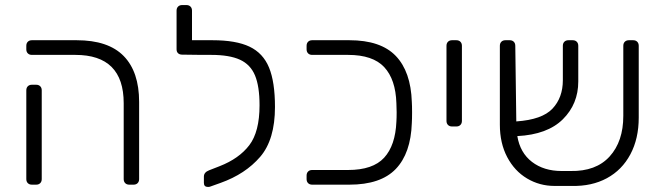

<svg xmlns="http://www.w3.org/2000/svg" viewBox="-20 -730 2613 759"><path d="M469 -22V-322Q469 -513 278 -513H106Q96 -513 90 -519Q84 -525 84 -535V-549Q84 -559 90 -565Q96 -571 106 -571H283Q408 -571 469 -508.5Q530 -446 530 -327V-22Q530 -12 524 -6Q518 0 508 0H491Q481 0 475 -6Q469 -12 469 -22ZM84 -22V-373Q84 -383 90 -389Q96 -395 106 -395H123Q133 -395 139 -389Q145 -383 145 -373V-22Q145 -12 139 -6Q133 0 123 0H106Q96 0 90 -6Q84 -12 84 -22Z M1067 -307Q1067 -178 1008.5 -110Q950 -42 852 -7L810 8Q807 9 802 9Q786 9 786 -7V-32Q786 -49 807 -57L848 -73Q925 -103 965.5 -156Q1006 -209 1006 -314Q1006 -389 988 -432Q970 -475 928.5 -494Q887 -513 815 -513H781H778L700 -514Q690 -514 684 -519.5Q678 -525 678 -535V-688Q678 -698 684 -704Q690 -710 700 -710H717Q727 -710 733 -704Q739 -698 739 -688V-571H820Q913 -571 966.5 -545.5Q1020 -520 1043.5 -463Q1067 -406 1067 -307Z M1192 -22V-36Q1192 -46 1198 -52Q1204 -58 1214 -58H1356Q1454 -58 1498.5 -106.5Q1543 -155 1547 -249Q1548 -264 1548 -286Q1548 -307 1547 -322Q1544 -416 1499 -464.5Q1454 -513 1356 -513H1214Q1204 -513 1198 -519Q1192 -525 1192 -535V-549Q1192 -559 1198 -565Q1204 -571 1214 -571H1361Q1485 -571 1544.5 -509Q1604 -447 1608 -327Q1609 -312 1609 -286Q1609 -259 1608 -244Q1604 -124 1544.5 -62Q1485 0 1361 0H1214Q1204 0 1198 -6Q1192 -12 1192 -22Z M1745 -252V-549Q1745 -559 1751 -565Q1757 -571 1767 -571H1784Q1794 -571 1800 -565Q1806 -559 1806 -549V-252Q1806 -242 1800 -236Q1794 -230 1784 -230H1767Q1757 -230 1751 -236Q1745 -242 1745 -252Z M2505 -549V-265Q2505 -182 2472 -120Q2439 -58 2379 -25.5Q2319 7 2239 5H2172Q2113 5 2063.5 -24.5Q2014 -54 1985 -109Q1956 -164 1956 -237V-549Q1956 -559 1962 -565Q1968 -571 1978 -571H1995Q2005 -571 2011 -565Q2017 -559 2017 -549L2021 -250Q2123 -257 2164 -300.5Q2205 -344 2205 -413V-549Q2205 -559 2211 -565Q2217 -571 2227 -571H2244Q2254 -571 2260 -565Q2266 -559 2266 -549V-408Q2266 -319 2205 -258.5Q2144 -198 2025 -192Q2036 -126 2083 -90Q2130 -54 2200 -54H2235Q2336 -52 2390 -111.5Q2444 -171 2444 -272V-549Q2444 -559 2450 -565Q2456 -571 2466 -571H2483Q2493 -571 2499 -565Q2505 -559 2505 -549Z"/></svg>

Font: Hezaedrus Light
Style: Regular
Weight: 300
Designer: Hubert & Fischer
Foundry: Hubert & Fischer
Version: Version 1.10;September 3, 2019;FontCreator 11.5.0.2425 64-bi